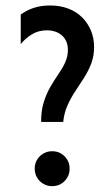

<svg xmlns="http://www.w3.org/2000/svg" viewBox="-20 -655 373 687"><path d="M127.1 -218.8Q127.1 -259.7 136.8 -290.3Q146.5 -320.8 160.8 -345.1Q175 -369.4 189.6 -390.6Q204.2 -411.8 213.5 -432.3Q222.9 -452.8 222.9 -476.4Q222.9 -509 202.1 -527.8Q181.2 -546.5 147.2 -546.5Q117.4 -546.5 93.8 -531.9Q70.1 -517.4 54.2 -497.2V-602.8Q75.7 -618.8 101.7 -627.1Q127.8 -635.4 159 -635.4Q195.1 -635.4 224.3 -624.3Q253.5 -613.2 274 -592.7Q294.4 -572.2 305.6 -545.1Q316.7 -518.1 316.7 -486.8Q316.7 -454.9 306.6 -428.1Q296.5 -401.4 281.2 -377.4Q266 -353.5 250 -329.5Q234 -305.6 221.9 -278.8Q209.7 -252.1 206.2 -218.8ZM166.7 11.1Q149.3 11.1 135.1 2.8Q120.8 -5.6 112.5 -19.8Q104.2 -34 104.2 -51.4Q104.2 -69.4 112.5 -83.3Q120.8 -97.2 135.1 -105.6Q149.3 -113.9 166.7 -113.9Q184.7 -113.9 198.6 -105.6Q212.5 -97.2 220.8 -83.3Q229.2 -69.4 229.2 -51.4Q229.2 -34 220.8 -19.8Q212.5 -5.6 198.6 2.8Q184.7 11.1 166.7 11.1Z"/></svg>

Font: Afacad Flux Medium
Style: Regular
Weight: 500
Designer: Kristian Moeller
Foundry: Dicotype
Version: Version 1.100